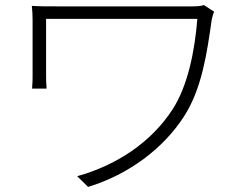

<svg xmlns="http://www.w3.org/2000/svg" viewBox="-20 -711 929 754"><path d="M105 -688C107 -669 108 -652 108 -631V-416C108 -402 108 -384 106 -363H163C161 -384 161 -402 161 -416V-637H755C745 -512 718 -375 658 -282C574 -152 438 -62 283 -19L326 23C487 -26 624 -130 704 -256C773 -364 793 -504 811 -631C812 -638 817 -658 821 -665L781 -691C769 -687 751 -686 737 -686H202C161 -686 129 -686 105 -688Z"/></svg>

Font: GenEiGothic-pro-Light
Style: Regular
Weight: 300
Designer: Ryoko NISHIZUKA (kana & ideographs); Paul D. Hunt (Latin, Greek & Cyrillic); Wenlong ZHANG (bopomofo); Sandoll Communica
Foundry: Adobe Systems Incorporated; o_tamon
Version: Version 1.000.140830